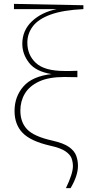

<svg xmlns="http://www.w3.org/2000/svg" viewBox="-20 -765 460 990"><path d="M320 205Q356 130 356 92Q356 72 349.5 52.5Q343 33 318 15.5Q293 -2 238 -14Q138 -37 96.5 -80Q55 -123 55 -193Q55 -267 101 -319.5Q147 -372 246 -383Q165 -396 130 -441Q95 -486 95 -539Q95 -608 144.5 -655Q194 -702 273 -718H52V-745L410 -738V-718Q305 -713 241.5 -690Q178 -667 149.5 -629.5Q121 -592 121 -545Q121 -481 165.5 -440Q210 -399 313 -399Q321 -399 343 -399Q365 -399 379 -400V-367Q363 -367 343 -367.5Q323 -368 312 -368Q231 -368 181 -344.5Q131 -321 108 -282Q85 -243 85 -195Q85 -134 120.5 -97.5Q156 -61 250 -40Q308 -27 336 -7Q364 13 373 38Q382 63 382 90Q382 141 344 205Z"/></svg>

Font: Source Serif 4 ExtraLight
Style: Regular
Weight: 200
Designer: Frank Grießhammer
Foundry: Adobe
Version: Version 4.005;hotconv 1.1.0;makeotfexe 2.6.0